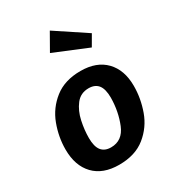

<svg xmlns="http://www.w3.org/2000/svg" viewBox="-200 -942 974 1072"><g transform="rotate(-30 287.5 -405.5)"><path d="M33 -208Q33 -288 62 -365.5Q91 -443 156.5 -494.5Q222 -546 324 -546Q427 -546 484 -487Q541 -428 541 -325Q541 -245 513 -167Q485 -89 420 -36.5Q355 16 251 16Q147 16 90 -43.5Q33 -103 33 -208ZM397 -332Q397 -388 376.5 -414Q356 -440 315 -440Q263 -440 232.5 -400.5Q202 -361 190 -305.5Q178 -250 178 -198Q178 -143 198.5 -117Q219 -91 260 -91Q334 -91 365 -167Q396 -243 397 -332ZM485 -697 445 -628 227 -718 289 -827Z"/></g></svg>

Font: Fira Sans SemiBold
Style: Italic
Weight: 600
Italic angle: -8°
Designer: bBox Type GmbH & Carrois Corporate GbR & Edenspiekermann AG
Foundry: bBox Type GmbH & Carrois Corporate GbR & Edenspiekermann AG
Version: Version 4.301